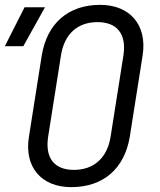

<svg xmlns="http://www.w3.org/2000/svg" viewBox="-39 -760 659 790"><path d="M254 10C386 10 473 -66 495 -197L548 -533C567 -657 496 -740 373 -740C242 -740 155 -664 133 -533L80 -197C60 -73 131 10 254 10ZM-19 -570H57L146 -730H62ZM265 -61C184 -61 146 -110 159 -197L212 -533C226 -620 280 -669 362 -669C443 -669 482 -620 469 -533L416 -197C402 -110 347 -61 265 -61Z"/></svg>

Font: JetBrains Mono Light
Style: Italic
Weight: 336
Italic angle: -9°
Monospace: yes
Designer: Philipp Nurullin, Konstantin Bulenkov
Foundry: JetBrains
Version: Version 2.305